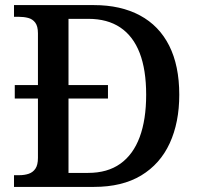

<svg xmlns="http://www.w3.org/2000/svg" viewBox="-20 -734 780 754"><path d="M35 0V-46H55Q76 -46 92.5 -51.5Q109 -57 119 -71.5Q129 -86 129 -114V-347H38V-400H129V-603Q129 -631 118.5 -645Q108 -659 91 -663.5Q74 -668 54 -668H35V-714H349Q454 -714 529.5 -673.5Q605 -633 644.5 -554.5Q684 -476 684 -362Q684 -253 646.5 -171.5Q609 -90 534.5 -45Q460 0 349 0ZM326 -55Q402 -55 452.5 -91Q503 -127 528.5 -195.5Q554 -264 554 -362Q554 -460 528.5 -526Q503 -592 452.5 -626Q402 -660 327 -660H249V-400H404V-347H249V-55Z"/></svg>

Font: Noto Rashi Hebrew Medium
Style: Regular
Weight: 500
Version: Version 1.006